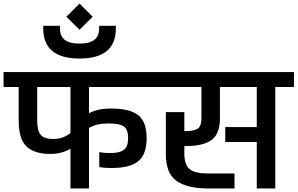

<svg xmlns="http://www.w3.org/2000/svg" viewBox="-30 -1059 1672 1079"><path d="M470 -570V-423Q523 -449 585 -449H596Q699 -449 746.5 -412Q794 -375 794 -282Q794 -191 747 -153Q700 -115 600 -115H588Q573 -115 556 -116.5Q539 -118 528 -120V-204Q556 -199 582 -199H594Q642 -199 666 -217Q690 -235 690 -282Q690 -332 665.5 -348.5Q641 -365 585 -365H574Q544 -365 519.5 -359.5Q495 -354 470 -340V0H366V-223Q317 -194 252 -194Q163 -194 119 -236Q75 -278 75 -382V-570H-10V-654H836V-570ZM366 -311V-570H179V-382Q179 -325 198.5 -301.5Q218 -278 267 -278Q299 -278 322 -286.5Q345 -295 366 -311Z M555 -730ZM213 -899V-914H307V-899Q307 -856 334 -835Q361 -814 417 -814Q473 -814 500 -835Q527 -856 527 -899V-914H621V-899Q621 -730 417 -730Q213 -730 213 -899ZM343 -965 417 -1039 491 -965 417 -892Z M1622 -654V-570H1517V0H1413V-261H1236V-345H1413V-570H1206V-395Q1206 -307 1159 -272.5Q1112 -238 1012 -238H1006V-195Q1006 -133 1036 -108.5Q1066 -84 1138 -84H1288V0H1138Q1024 0 963 -41.5Q902 -83 902 -195V-429H1006V-322H1012Q1060 -322 1081 -336Q1102 -350 1102 -395V-570H816V-654Z"/></svg>

Font: Biryani SemiBold
Style: Regular
Weight: 600
Designer: Dan Reynolds and Mathieu Réguer
Foundry: Dan Reynolds and Mathieu Réguer
Version: Version 1.004; ttfautohint (v1.1) -l 5 -r 5 -G 72 -x 0 -D la